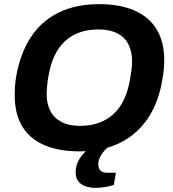

<svg xmlns="http://www.w3.org/2000/svg" viewBox="-20 -718 833 926"><path d="M363 12Q264 12 194 -18Q124 -48 87.5 -108Q51 -168 51 -258Q51 -281 52.5 -304Q54 -327 58 -349Q77 -459 128 -537.5Q179 -616 262 -657Q345 -698 459 -698Q557 -698 627 -668Q697 -638 734.5 -578Q772 -518 772 -428Q772 -406 770 -384Q768 -362 764 -340Q747 -229 695 -150Q643 -71 559.5 -29.5Q476 12 363 12ZM365 -111Q416 -111 456.5 -125.5Q497 -140 527.5 -168Q558 -196 577.5 -237Q597 -278 606 -330Q609 -349 611.5 -363Q614 -377 615 -387.5Q616 -398 616.5 -406Q617 -414 617 -422Q617 -470 599 -505Q581 -540 544.5 -558Q508 -576 454 -576Q404 -576 363.5 -561.5Q323 -547 293 -519Q263 -491 243.5 -450Q224 -409 215 -357Q211 -338 209.5 -324Q208 -310 207 -299.5Q206 -289 205.5 -281Q205 -273 205 -265Q205 -217 223 -182.5Q241 -148 277 -129.5Q313 -111 365 -111ZM440 188Q417 188 394.5 181Q372 174 358.5 157.5Q345 141 345 113Q345 84 356.5 61Q368 38 385 20Q402 2 418 -12H502L501 -8Q484 5 469 28Q454 51 454 75Q454 92 463.5 103.5Q473 115 495 115H539L529 174Q508 181 483.5 184.5Q459 188 440 188Z"/></svg>

Font: Archivo SemiBold
Style: Bold Italic
Weight: 700
Italic angle: -10°
Version: Version 2.001